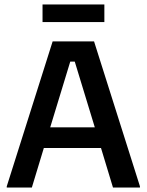

<svg xmlns="http://www.w3.org/2000/svg" viewBox="-20 -834 652 854"><path d="M444.2 -735.8V-814.2H169.2V-735.8ZM121.7 0 175 -175.8H429.2L482.5 0H602.5V-5L398.3 -650H214.2L10 -5V0ZM292.5 -560H312.5L401.7 -267.5H203.3Z"/></svg>

Font: Familjen Grotesk Medium
Style: Regular
Weight: 500
Designer: Anders Wikstroem, Jonas Baeckman, Matilda Gysing, Kristian Moeller
Foundry: Familjen STHLM AB
Version: Version 2.000